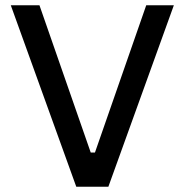

<svg xmlns="http://www.w3.org/2000/svg" viewBox="-20 -710 702 730"><path d="M21 -690H130L325 -130H341L536 -690H641L392 0H270Z"/></svg>

Font: Mozilla Text BETA Medium
Style: Regular
Weight: 500
Designer: Studio DRAMA
Foundry: Studio DRAMA
Version: Version 0.100